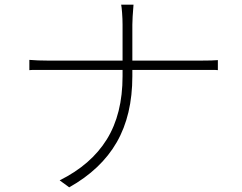

<svg xmlns="http://www.w3.org/2000/svg" viewBox="-20 -781 1040 824"><path d="M500 -761H553Q548 -701 548 -675V-454Q548 -287 481 -170.5Q414 -54 277 23L236 -7Q371 -74 438.5 -183Q506 -292 506 -454V-675Q506 -699 504 -725.5Q502 -752 500 -761ZM184 -521H451H584H707H801H846Q893 -521 915 -523V-480Q910 -481 885 -481H845H583H451H328H233H185H138Q112 -481 106 -480V-524Q142 -521 184 -521Z"/></svg>

Font: Merged Yaku Han JP ExtraLight
Style: Regular
Weight: 250
Designer: Ryoko NISHIZUKA 西塚涼子 (kana, bopomofo & ideographs); Paul D. Hunt (Latin, Greek & Cyrillic); Sandoll Communications 산돌커뮤니
Foundry: Adobe
Version: Version 2.004